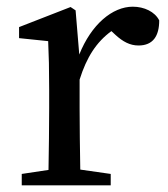

<svg xmlns="http://www.w3.org/2000/svg" viewBox="-20 -554 503 574"><path d="M206 -523 191 -533 37 -473V-440L124 -431C126 -387 127 -349 127 -287V-230C127 -179 126 -101 125 -46L45 -34V0H311V-34L220 -47C219 -103 218 -179 218 -230V-316C239 -383 268 -428 313 -461L326 -449C347 -430 368 -418 394 -418C438 -418 456 -447 456 -493C443 -519 411 -534 377 -534C316 -534 253 -481 217 -391Z"/></svg>

Font: Noto Serif CJK JP Medium
Style: Regular
Weight: 500
Designer: Ryoko NISHIZUKA 西塚涼子 (kana & ideographs); Frank Grießhammer (Latin, Greek & Cyrillic); Wenlong ZHANG 张文龙 (bopomofo); San
Foundry: Adobe Systems Incorporated
Version: Version 1.000;PS 1;hotconv 16.6.53;makeotf.lib2.5.65590